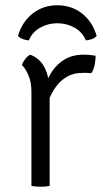

<svg xmlns="http://www.w3.org/2000/svg" viewBox="-20 -704 390 727"><path d="M342 -493Q342 -476.5 338.5 -458.5Q335 -440.5 326 -427Q318 -428 309.2 -428Q300.5 -428 292 -428Q258 -428 233.5 -413.5Q209 -399 192.8 -376.8Q176.5 -354.5 167 -331Q157.5 -307.5 153 -289L140 -305Q140 -336.5 148.8 -370Q157.5 -403.5 176.5 -432.5Q195.5 -461.5 225.2 -479.2Q255 -497 297 -497Q304.5 -497 316.2 -496.2Q328 -495.5 342 -493ZM63 -458Q66 -468 74.8 -479.5Q83.5 -491 94 -497Q131.5 -483 149 -447.8Q166.5 -412.5 168 -363V0Q154.5 3 134 3Q112.5 3 99 0V-356Q99 -393 87.8 -418.8Q76.5 -444.5 63 -458ZM346 -568Q339.5 -560 328 -556Q316.5 -552 305 -551Q292.5 -582.5 262.5 -599.2Q232.5 -616 197 -616Q162 -616 132 -599.2Q102 -582.5 89 -551Q78 -552 66.5 -556Q55 -560 48 -568Q64 -621.5 103.5 -652.8Q143 -684 197 -684Q251 -684 290.8 -652.8Q330.5 -621.5 346 -568Z"/></svg>

Font: Signika Negative Light
Style: Regular
Weight: 300
Designer: Anna Giedry
Foundry: Anna Giedry
Version: Version 2.001